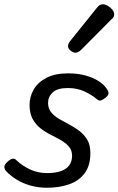

<svg xmlns="http://www.w3.org/2000/svg" viewBox="-26 -864 557 903"><path d="M195 19Q155 19 118.5 9Q82 -1 52 -19.5Q22 -38 1 -61Q-5 -69 -5.5 -79Q-6 -89 9 -103Q22 -115 32.5 -117.5Q43 -120 54 -108Q77 -86 113.5 -68Q150 -50 196 -50Q234 -50 260 -59Q286 -68 299.5 -86.5Q313 -105 313 -131Q313 -157 298.5 -174Q284 -191 261.5 -204Q239 -217 213 -230Q187 -243 164.5 -260.5Q142 -278 127.5 -304.5Q113 -331 113 -371Q113 -408 132 -442Q151 -476 191.5 -497.5Q232 -519 294 -519Q340 -519 376 -509Q412 -499 437 -483Q462 -467 474 -449Q485 -435 484.5 -425.5Q484 -416 471 -405Q460 -396 450 -392Q440 -388 429 -398Q404 -419 370 -434.5Q336 -450 293 -450Q244 -450 222 -429.5Q200 -409 200 -380Q200 -354 214.5 -336Q229 -318 251.5 -305Q274 -292 299.5 -278.5Q325 -265 347.5 -248Q370 -231 384.5 -206.5Q399 -182 399 -144Q399 -85 372 -49Q345 -13 298.5 3Q252 19 195 19ZM328 -616Q319 -616 306.5 -625.5Q294 -635 294 -646Q294 -653 296.5 -659Q299 -665 304 -671L427 -824Q436 -836 443 -840Q450 -844 458 -844Q468 -844 480.5 -837Q493 -830 502 -819Q511 -808 511 -796Q511 -788 507.5 -783Q504 -778 498 -773L357 -631Q342 -616 328 -616Z"/></svg>

Font: Playwrite RO
Style: Regular
Weight: 400
Designer: Veronika Burian, José Scaglione
Foundry: TypeTogether
Version: Version 1.002